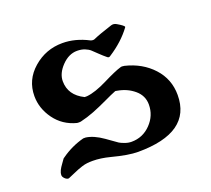

<svg xmlns="http://www.w3.org/2000/svg" viewBox="-86 -554 738 671"><g transform="rotate(-20 283.0 -218.5)"><path d="M314 -37Q356 -37 385.5 -67.5Q415 -98 415 -139Q415 -172 389 -194Q363 -216 327 -222Q321 -224 318 -222Q305 -217 276.5 -203.5Q248 -190 222.5 -180Q197 -170 171 -164Q164 -163 157 -164Q107 -177 78 -217Q49 -257 49 -303Q49 -363 95.5 -403.5Q142 -444 204 -444Q252 -444 300 -419Q308 -416 314 -418Q336 -428 386 -444Q396 -447 406 -441Q430 -427 430 -422Q430 -421 429 -420Q398 -378 347 -345Q340 -339 334 -345Q324 -353 311 -365.5Q298 -378 291 -384.5Q284 -391 271.5 -396Q259 -401 243 -401Q212 -401 186 -374Q160 -347 160 -318Q160 -266 213 -240H222Q253 -243 299 -266Q345 -289 366 -295Q371 -297 381 -295Q443 -280 482 -237.5Q521 -195 521 -136Q521 4 323 4Q288 4 227 -12Q192 -21 163 -21Q152 -21 142.5 -20Q133 -19 122 -15.5Q111 -12 105 -9.5Q99 -7 85 -1Q71 5 64 8Q63 8 62 8Q56 8 49.5 1.5Q43 -5 43 -11Q43 -20 47.5 -29Q52 -38 59.5 -48Q67 -58 68 -60Q70 -64 74 -66Q113 -94 159 -106H168Q197 -102 231 -78Q236 -75 250 -64.5Q264 -54 270.5 -50Q277 -46 289.5 -41.5Q302 -37 314 -37Z"/></g></svg>

Font: Triodion Unicode
Style: Normal
Weight: 400
Version: Version 1.1